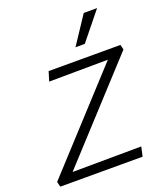

<svg xmlns="http://www.w3.org/2000/svg" viewBox="-161 -1015 962 1122"><g transform="rotate(-20 319.5 -453.5)"><path d="M10 -32 533 -602 167 -599 185 -658H632L639 -627L115 -56L543 -59L530 0H18ZM494 -907H577L438 -735H380Z"/></g></svg>

Font: LXGW Bright GB
Style: Italic
Weight: 400
Italic angle: -12°
Designer: Christian Thalmann (Catharsis Fonts)
Foundry: LXGW / Christian Thalmann (Catharsis Fonts) / Fontworks Inc.
Version: Version 5.510